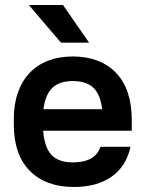

<svg xmlns="http://www.w3.org/2000/svg" viewBox="-20 -735 580 765"><path d="M275 10Q162 10 98.5 -54.5Q35 -119 35 -239V-261Q35 -320 51.5 -366.5Q68 -413 98.5 -445Q129 -477 172.5 -493.5Q216 -510 270 -510Q379 -510 442 -445Q505 -380 505 -256V-214H152Q157 -148 185 -118Q213 -88 270 -88Q360 -88 380 -150H500Q483 -72 424.5 -31Q366 10 275 10ZM270 -412Q217 -412 189 -385.5Q161 -359 153 -300H387Q380 -359 352 -385.5Q324 -412 270 -412ZM95 -715H231L335 -565H223Z"/></svg>

Font: PT Root UI Bold
Style: Regular
Weight: 700
Designer: Vitaly Kuzmin
Foundry: ParaType Ltd.
Version: Version 2.000G